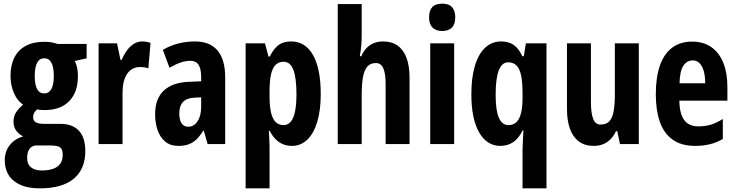

<svg xmlns="http://www.w3.org/2000/svg" viewBox="-20 -782 4000 1042"><path d="M196.3 240.2Q105.5 240.2 55.7 200.2Q5.9 160.2 5.9 86.9Q5.9 39.1 33.4 4.9Q61 -29.3 106.4 -42Q83.5 -51.8 68.4 -72.5Q53.2 -93.3 53.2 -120.6Q53.2 -151.9 67.1 -172.4Q81.1 -192.9 105 -214.4Q74.2 -234.4 55.7 -276.9Q37.1 -319.3 37.1 -370.1Q37.1 -428.7 58.3 -470.2Q79.6 -511.7 120.4 -533.4Q161.1 -555.2 219.7 -555.2Q237.8 -555.2 251.2 -553.5Q264.6 -551.8 274.7 -549.1Q284.7 -546.4 292 -543.5H450.2V-465.3L385.7 -451.2Q395 -433.1 398.9 -413.1Q402.8 -393.1 402.8 -369.1Q402.8 -281.2 355.5 -232.9Q308.1 -184.6 221.2 -184.6Q194.3 -184.6 181.6 -189Q173.8 -181.6 166.7 -171.4Q159.7 -161.1 159.7 -145.5Q159.7 -133.8 165.8 -125.7Q171.9 -117.7 184.6 -113.8Q197.3 -109.9 216.3 -109.9H307.1Q372.6 -109.9 407.7 -73.2Q442.9 -36.6 442.9 38.6Q442.9 135.7 380.1 188Q317.4 240.2 196.3 240.2ZM205.6 143.1Q245.1 143.1 270.5 133.3Q295.9 123.5 308.1 104.7Q320.3 85.9 320.3 59.1Q320.3 37.6 314 26.6Q307.6 15.6 292.2 11.5Q276.9 7.3 250 7.3H178.7Q163.6 7.3 151.9 14.9Q140.1 22.5 133.8 37.6Q127.4 52.7 127.4 76.7Q127.4 109.4 148.4 126.2Q169.4 143.1 205.6 143.1ZM220.7 -274.9Q245.6 -274.9 258.8 -298.8Q272 -322.8 272 -369.1Q272 -418.5 258.8 -442.1Q245.6 -465.8 220.2 -465.8Q194.8 -465.8 181.6 -441.7Q168.5 -417.5 168.5 -369.6Q168.5 -323.2 181.2 -299.1Q193.8 -274.9 220.7 -274.9Z M752 -557.1Q762.7 -557.1 772.9 -555.4Q783.2 -553.7 796.9 -549.8L785.2 -411.1Q775.4 -415 763.9 -416.5Q752.4 -418 738.8 -418Q716.3 -418 698.7 -408.2Q681.2 -398.4 669.2 -380.1Q657.2 -361.8 651.1 -336.2Q645 -310.5 645 -278.8V0H515.1V-546.9H615.2L633.8 -457H640.1Q650.9 -482.9 667 -505.9Q683.1 -528.8 704.6 -543Q726.1 -557.1 752 -557.1Z M1039.1 -557.1Q1118.7 -557.1 1160.4 -508.1Q1202.1 -459 1202.1 -361.8V0H1106.9L1085.9 -73.2H1083Q1066.4 -45.4 1047.6 -26.9Q1028.8 -8.3 1004.9 0.7Q981 9.8 948.7 9.8Q903.3 9.8 875.2 -14.6Q847.2 -39.1 834.5 -78.1Q821.8 -117.2 821.8 -161.1Q821.8 -246.6 869.1 -290.5Q916.5 -334.5 1003.9 -337.9L1071.8 -340.8V-362.8Q1071.8 -407.7 1057.9 -429.9Q1043.9 -452.1 1012.2 -452.1Q988.8 -452.1 960.9 -442.9Q933.1 -433.6 899.9 -414.1L863.8 -511.2Q900.9 -533.7 945.3 -545.4Q989.7 -557.1 1039.1 -557.1ZM1071.8 -253.9 1035.2 -252Q993.7 -250 973.4 -228.8Q953.1 -207.5 953.1 -167Q953.1 -130.4 965.6 -112.3Q978 -94.2 1002 -94.2Q1032.7 -94.2 1052.2 -124Q1071.8 -153.8 1071.8 -204.1Z M1560.1 -557.1Q1637.2 -557.1 1679 -482.9Q1720.7 -408.7 1720.7 -272Q1720.7 -184.1 1701.9 -121.1Q1683.1 -58.1 1647.9 -24.2Q1612.8 9.8 1564 9.8Q1539.1 9.8 1516.8 1Q1494.6 -7.8 1476.3 -25.9Q1458 -43.9 1443.8 -71.8H1439Q1441.4 -40.5 1442.1 -17.3Q1442.9 5.9 1442.9 21V240.2H1313V-546.9H1418L1437 -475.1H1443.8Q1460.4 -507.3 1477.8 -525.1Q1495.1 -543 1515.4 -550Q1535.6 -557.1 1560.1 -557.1ZM1519 -446.8Q1492.7 -446.8 1475.8 -430.2Q1459 -413.6 1450.9 -378.4Q1442.9 -343.3 1442.9 -287.1V-259.8Q1442.9 -205.6 1450.9 -170.9Q1459 -136.2 1476.1 -119.6Q1493.2 -103 1519 -103Q1542.5 -103 1558.1 -121.6Q1573.7 -140.1 1581.3 -177.5Q1588.9 -214.8 1588.9 -271Q1588.9 -359.9 1572 -403.3Q1555.2 -446.8 1519 -446.8Z M1942.9 -759.8V-590.8Q1942.9 -561.5 1940.4 -533Q1938 -504.4 1932.6 -477.1H1940.9Q1951.7 -502.9 1968.8 -520.8Q1985.8 -538.6 2008.5 -547.9Q2031.2 -557.1 2058.6 -557.1Q2106 -557.1 2137.9 -534.4Q2169.9 -511.7 2186.3 -467.8Q2202.6 -423.8 2202.6 -360.8V0H2072.8V-324.2Q2072.8 -383.8 2060.1 -411.9Q2047.4 -439.9 2020 -439.9Q1990.7 -439.9 1973.9 -421.1Q1957 -402.3 1950 -363.3Q1942.9 -324.2 1942.9 -263.2V0H1813V-759.8Z M2444.8 -546.9V0H2314.9V-546.9ZM2379.9 -762.2Q2416.5 -762.2 2433.6 -742.9Q2450.7 -723.6 2450.7 -687Q2450.7 -651.4 2432.9 -632.6Q2415 -613.8 2379.9 -613.8Q2345.7 -613.8 2327.1 -632.6Q2308.6 -651.4 2308.6 -687Q2308.6 -724.6 2325.9 -743.4Q2343.3 -762.2 2379.9 -762.2Z M2815.9 240.2V27.8Q2815.9 12.2 2817.4 -12.7Q2818.8 -37.6 2820.8 -73.2H2815.9Q2794.4 -29.8 2764.4 -10Q2734.4 9.8 2695.8 9.8Q2622.1 9.8 2580.1 -63.7Q2538.1 -137.2 2538.1 -270Q2538.1 -361.3 2557.4 -425.3Q2576.7 -489.3 2613 -523.2Q2649.4 -557.1 2700.2 -557.1Q2739.3 -557.1 2766.4 -539.3Q2793.5 -521.5 2814.9 -477.1H2822.8L2834 -546.9H2945.8V240.2ZM2739.7 -103Q2765.6 -103 2782.5 -118.9Q2799.3 -134.8 2807.6 -168Q2815.9 -201.2 2815.9 -252V-278.8Q2815.9 -366.2 2797.6 -405Q2779.3 -443.8 2737.8 -443.8Q2704.1 -443.8 2687 -400.4Q2669.9 -356.9 2669.9 -268.1Q2669.9 -183.1 2687.3 -143.1Q2704.6 -103 2739.7 -103Z M3446.8 -546.9V0H3344.7L3330.1 -69.8H3322.8Q3310.5 -43.5 3293 -25.9Q3275.4 -8.3 3252.7 0.7Q3230 9.8 3202.1 9.8Q3153.8 9.8 3121.6 -14.2Q3089.4 -38.1 3073.2 -82.8Q3057.1 -127.4 3057.1 -189.9V-546.9H3187V-229Q3187 -167.5 3199.2 -136.7Q3211.4 -106 3238.8 -106Q3271.5 -106 3288.1 -125Q3304.7 -144 3310.8 -180.7Q3316.9 -217.3 3316.9 -269V-546.9Z M3736.8 -556.2Q3798.3 -556.2 3841.1 -525.9Q3883.8 -495.6 3905.8 -440.2Q3927.7 -384.8 3927.7 -309.1V-235.8H3667Q3668 -164.1 3693.4 -130.1Q3718.8 -96.2 3771 -96.2Q3805.7 -96.2 3836.7 -105.2Q3867.7 -114.3 3902.8 -136.2V-27.8Q3870.1 -8.3 3833 0.7Q3795.9 9.8 3752.9 9.8Q3677.7 9.8 3630.4 -24.2Q3583 -58.1 3561 -120.8Q3539.1 -183.6 3539.1 -270Q3539.1 -362.3 3561.3 -426Q3583.5 -489.7 3627.4 -522.9Q3671.4 -556.2 3736.8 -556.2ZM3739.7 -454.1Q3707.5 -454.1 3688.5 -425Q3669.4 -396 3668 -330.1H3807.1Q3807.1 -368.7 3799.3 -396.5Q3791.5 -424.3 3776.4 -439.2Q3761.2 -454.1 3739.7 -454.1Z"/></svg>

Font: Open Sans Condensed
Style: Regular
Weight: 400
Width: 3
Designer: Monotype Design Team
Foundry: Monotype Imaging Inc.
Version: Version 3.000